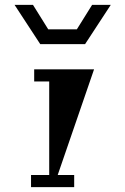

<svg xmlns="http://www.w3.org/2000/svg" viewBox="-20 -772 517 792"><path d="M360 -752H437L331 -590H146L40 -752H116L179 -651H297ZM108 -50H183V-436H121V-486H368L218 -50H286V0H108Z"/></svg>

Font: Chokokutai
Style: Regular
Weight: 400
Designer: 108号,108go
Foundry: Font Zone 108
Version: Version 1.000; ttfautohint (v1.8.3)